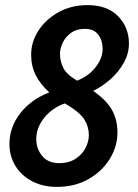

<svg xmlns="http://www.w3.org/2000/svg" viewBox="-20 -721 540 752"><path d="M17 -157Q17 -223 59.5 -277.5Q102 -332 173 -359Q138 -391 120 -426.5Q102 -462 102 -507Q102 -557 130.5 -601Q159 -645 209 -673Q259 -701 323 -701Q400 -701 442.5 -657.5Q485 -614 485 -550Q485 -511 464.5 -474.5Q444 -438 412 -410Q380 -382 345 -365Q397 -329 418.5 -290.5Q440 -252 440 -202Q440 -148 410.5 -99.5Q381 -51 327.5 -20Q274 11 202 11Q148 11 106 -11Q64 -33 40.5 -71Q17 -109 17 -157ZM215 -510Q215 -481 228 -455Q241 -429 282 -405Q329 -424 355.5 -459Q382 -494 382 -530Q382 -562 365 -585Q348 -608 312 -608Q280 -608 258.5 -592.5Q237 -577 226 -554.5Q215 -532 215 -510ZM122 -176Q122 -139 145 -110.5Q168 -82 213 -82Q249 -82 275 -98.5Q301 -115 314.5 -140.5Q328 -166 328 -192Q328 -225 310 -253.5Q292 -282 234 -316Q185 -299 153.5 -260Q122 -221 122 -176Z"/></svg>

Font: Radio Canada Condensed Medium
Style: Italic
Weight: 500
Width: 3
Italic angle: -12°
Designer: Charles Daoud, Etienne Aubert Bonn, Alexandre Saumier Demers, Jacques Le Bailly
Foundry: Radio-Canada
Version: Version 2.104; ttfautohint (v1.8.4.7-5d5b);gftools[0.9.28.de